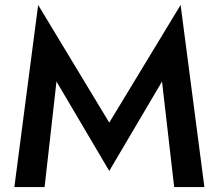

<svg xmlns="http://www.w3.org/2000/svg" viewBox="-20 -755 883 775"><path d="M208 -426 160 0H38L134 -735L421 -260L709 -735L805 0H683L634 -426L421 -65Z"/></svg>

Font: Jost* Medium
Style: Regular
Weight: 500
Version: Version 3.7